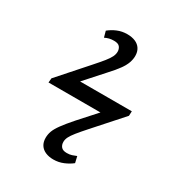

<svg xmlns="http://www.w3.org/2000/svg" viewBox="-149 -644 734 794"><g transform="rotate(30 218.5 -247.0)"><path d="M222 54Q201 54 184.5 47Q168 40 159 26Q150 12 150 -8Q150 -24 155.5 -39.5Q161 -55 176.5 -76.5Q192 -98 221 -131L294 -212H46L48 -233L165 -365Q190 -393 204 -410.5Q218 -428 224 -440.5Q230 -453 230 -465Q230 -478 222.5 -487.5Q215 -497 195 -497Q182 -497 172 -494.5Q162 -492 152 -487L144 -516Q161 -530 182.5 -539Q204 -548 229 -548Q251 -548 267.5 -541Q284 -534 293 -520Q302 -506 302 -486Q302 -471 296.5 -454.5Q291 -438 276.5 -417.5Q262 -397 235 -368L157 -281H404L403 -259L287 -129Q262 -101 248 -83.5Q234 -66 228 -54Q222 -42 222 -30Q222 -16 230 -6.5Q238 3 257 3Q271 3 281 -0.5Q291 -4 301 -8L308 22Q292 35 269.5 44.5Q247 54 222 54Z"/></g></svg>

Font: Literata Light
Style: Italic
Weight: 300
Italic angle: -2°
Designer: Latin by Veronika Burian and Jose Scaglione. Greek by Irene Vlachou. Cyrillic by Vera Evstafieva
Foundry: TypeTogether
Version: Version 3.103;gftools[0.9.29]